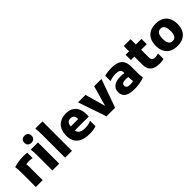

<svg xmlns="http://www.w3.org/2000/svg" viewBox="275 -2147 3499 3499"><g transform="rotate(-45 2024.0 -398.0)"><path d="M313 -559C208 -559 127 -542 69 -522L66 -514C74 -478 76 -392 76 -352V0H252V-340C252 -372 250 -397 246 -415C268 -420 294 -423 322 -423C347 -423 375 -420 397 -414H408V-552C368 -558 333 -559 313 -559Z M590 -626C645 -626 684 -658 684 -717C684 -775 645 -808 590 -808C535 -808 497 -775 497 -717C497 -658 535 -626 590 -626ZM502 -380V0H678V-547H495L492 -539C500 -503 502 -420 502 -380Z M831 -594V0H1007V-760H824L821 -752C829 -716 831 -634 831 -594Z M1408 -562C1237 -562 1128 -455 1128 -275C1128 -67 1260 11 1458 11C1534 11 1588 1 1628 -15V-152H1618C1590 -136 1536 -122 1474 -122C1384 -122 1320 -147 1307 -226H1666L1667 -262C1675 -434 1595 -562 1408 -562ZM1498 -330H1306C1314 -412 1351 -440 1405 -440C1469 -440 1498 -402 1498 -335Z M2126 -547 2014 -152 1903 -547H1714V-535L1898 0H2119L2310 -535V-547Z M2857 -200V-321C2857 -514 2742 -562 2579 -562C2513 -562 2452 -553 2404 -539V-405H2414C2446 -419 2501 -431 2558 -431C2643 -431 2686 -414 2686 -331V-326C2659 -332 2630 -335 2596 -335C2458 -335 2358 -284 2358 -163C2358 -36 2448 12 2624 12C2709 12 2794 -5 2864 -31L2868 -39C2858 -75 2857 -157 2857 -200ZM2617 -103C2554 -103 2519 -120 2519 -166C2519 -212 2552 -231 2623 -231C2644 -231 2667 -228 2686 -224C2686 -165 2687 -140 2695 -114C2672 -107 2643 -103 2617 -103Z M3360 -144C3343 -137 3319 -131 3295 -131C3231 -131 3202 -154 3202 -216V-411H3346V-547H3202V-684H3026V-547H2937V-411H3026V-203C3026 -44 3123 8 3269 8C3312 8 3342 3 3371 -6V-144Z M3440 -275C3440 -82 3556 11 3722 11C3887 11 4004 -82 4004 -275C4004 -469 3887 -562 3722 -562C3557 -562 3440 -469 3440 -275ZM3619 -275C3619 -380 3653 -434 3722 -434C3791 -434 3825 -380 3825 -275C3825 -171 3791 -117 3722 -117C3653 -117 3619 -171 3619 -275Z"/></g></svg>

Font: Kufam Arabic Latin Roman Bold
Style: Regular
Weight: 700
Designer: Wael Morcos & Artur Schmal
Version: Version 1.200;PS 001.200;hotconv 1.0.88;makeotf.lib2.5.64775